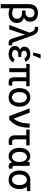

<svg xmlns="http://www.w3.org/2000/svg" viewBox="2015 -2904 1119 5189"><g transform="rotate(90 2574.5 -309.5)"><path d="M91.8 230.5V-528.3Q91.8 -654.3 158.7 -715.3Q225.6 -776.4 330.1 -776.4Q440.4 -776.4 502.9 -719.2Q565.4 -662.1 565.4 -567.4Q565.4 -436.5 456.1 -398.4Q520.5 -380.9 561 -332Q601.6 -283.2 601.6 -212.9Q601.6 -103.5 532.7 -43Q463.9 17.6 348.6 17.6Q272.5 17.6 203.1 -12.7V230.5ZM203.1 -117.2Q262.7 -78.1 343.8 -78.1Q412.1 -78.1 449.7 -115.7Q487.3 -153.3 487.3 -213.9Q487.3 -271.5 445.3 -309.1Q403.3 -346.7 320.3 -346.7H265.6V-440.4H312.5Q449.2 -440.4 449.2 -566.4Q449.2 -619.1 417.5 -649.9Q385.7 -680.7 331.1 -680.7Q203.1 -680.7 203.1 -523.4Z M653.3 0 861.3 -544.9 846.7 -588.9Q833 -636.7 806.2 -663.6Q779.3 -690.4 744.1 -690.4H706.1V-780.3H759.8Q882.8 -780.3 932.6 -643.6L1123 -117.2Q1137.7 -77.1 1166 -77.1Q1189.5 -77.1 1207 -81.1V13.7Q1170.9 17.6 1139.6 17.6Q1051.8 17.6 1021.5 -80.1L947.3 -312.5Q924.8 -386.7 915 -425.8H911.1Q890.6 -348.6 878.9 -311.5L773.4 0Z M1221.7 -155.3Q1221.7 -206.1 1250 -240.7Q1278.3 -275.4 1320.3 -291V-292Q1242.2 -331.1 1242.2 -411.1Q1242.2 -480.5 1297.9 -524.4Q1353.5 -568.4 1446.3 -568.4Q1584 -568.4 1653.3 -442.4L1565.4 -406.2Q1546.9 -436.5 1515.6 -456.5Q1484.4 -476.6 1448.2 -476.6Q1401.4 -476.6 1376.5 -457Q1351.6 -437.5 1351.6 -404.3Q1351.6 -370.1 1379.4 -347.7Q1407.2 -325.2 1462.9 -325.2H1519.5V-245.1H1462.9Q1394.5 -245.1 1362.8 -219.2Q1331.1 -193.4 1331.1 -156.2Q1331.1 -117.2 1366.7 -95.7Q1402.3 -74.2 1450.2 -74.2Q1491.2 -74.2 1527.3 -94.7Q1563.5 -115.2 1583 -143.6L1666 -105.5Q1636.7 -50.8 1579.1 -16.6Q1521.5 17.6 1448.2 17.6Q1349.6 17.6 1285.6 -28.3Q1221.7 -74.2 1221.7 -155.3ZM1398.4 -643.6 1448.2 -848.6H1561.5L1474.6 -643.6Z M1707 -460V-550.8H2309.6V-460H2175.8V-136.7Q2175.8 -77.1 2232.4 -77.1Q2265.6 -77.1 2293.9 -84V9.8Q2243.2 17.6 2207 17.6Q2068.4 17.6 2068.4 -127.9V-460H1930.7V0H1823.2V-460Z M2469.7 -275.4Q2469.7 -176.8 2511.7 -125Q2553.7 -73.2 2612.3 -73.2Q2669.9 -73.2 2712.4 -125Q2754.9 -176.8 2754.9 -275.4Q2754.9 -375 2712.4 -425.8Q2669.9 -476.6 2612.3 -476.6Q2554.7 -476.6 2512.2 -425.8Q2469.7 -375 2469.7 -275.4ZM2360.4 -275.4Q2360.4 -355.5 2386.2 -419.9Q2412.1 -484.4 2470.7 -526.4Q2529.3 -568.4 2612.3 -568.4Q2734.4 -568.4 2799.3 -483.9Q2864.3 -399.4 2864.3 -275.4Q2864.3 -224.6 2851.6 -176.3Q2838.9 -127.9 2811 -83Q2783.2 -38.1 2731.9 -10.3Q2680.7 17.6 2612.3 17.6Q2543.9 17.6 2493.2 -9.3Q2442.4 -36.1 2414.6 -80.6Q2386.7 -125 2373.5 -173.8Q2360.4 -222.7 2360.4 -275.4Z M2909.2 -550.8H3026.4L3185.5 -116.2Q3255.9 -209 3286.1 -310.5Q3316.4 -412.1 3316.4 -550.8H3429.7Q3429.7 -467.8 3422.4 -406.7Q3415 -345.7 3394.5 -273.4Q3374 -201.2 3330.1 -133.8Q3286.1 -66.4 3217.8 0H3115.2Z M3482.4 -460V-550.8H3910.2V-460H3746.1V-159.2Q3746.1 -75.2 3825.2 -75.2Q3850.6 -75.2 3896.5 -82V8.8Q3820.3 17.6 3802.7 17.6Q3728.5 17.6 3683.1 -23.4Q3637.7 -64.5 3637.7 -155.3V-460Z M3975.6 -275.4Q3975.6 -411.1 4041 -489.7Q4106.4 -568.4 4208 -568.4Q4260.7 -568.4 4298.8 -541.5Q4336.9 -514.6 4354.5 -477.5V-550.8H4461.9V-144.5Q4461.9 -113.3 4473.1 -98.6Q4484.4 -84 4501 -84Q4518.6 -84 4538.1 -87.9V8.8Q4502.9 17.6 4474.6 17.6Q4434.6 17.6 4404.3 -7.3Q4374 -32.2 4362.3 -78.1Q4309.6 17.6 4207 17.6Q4164.1 17.6 4124.5 1Q4085 -15.6 4050.8 -48.8Q4016.6 -82 3996.1 -140.6Q3975.6 -199.2 3975.6 -275.4ZM4085 -275.4Q4085 -181.6 4123 -127.9Q4161.1 -74.2 4221.7 -74.2Q4278.3 -74.2 4317.4 -127.9Q4356.4 -181.6 4356.4 -275.4Q4356.4 -365.2 4319.3 -420.9Q4282.2 -476.6 4221.7 -476.6Q4159.2 -476.6 4122.1 -422.9Q4085 -369.1 4085 -275.4Z M4587.9 -274.4Q4587.9 -354.5 4613.8 -418.9Q4639.6 -483.4 4698.2 -525.9Q4756.8 -568.4 4839.8 -568.4H5144.5V-476.6H5027.3Q5054.7 -448.2 5073.2 -391.6Q5091.8 -335 5091.8 -274.4Q5091.8 -223.6 5079.1 -175.8Q5066.4 -127.9 5038.6 -82.5Q5010.7 -37.1 4959.5 -9.8Q4908.2 17.6 4839.8 17.6Q4771.5 17.6 4720.7 -9.3Q4669.9 -36.1 4642.1 -80.6Q4614.3 -125 4601.1 -173.8Q4587.9 -222.7 4587.9 -274.4ZM4697.3 -274.4Q4697.3 -175.8 4739.3 -125Q4781.2 -74.2 4839.8 -74.2Q4897.5 -74.2 4939.5 -125Q4981.4 -175.8 4981.4 -274.4Q4981.4 -374 4939.5 -425.3Q4897.5 -476.6 4839.8 -476.6Q4782.2 -476.6 4739.7 -425.3Q4697.3 -374 4697.3 -274.4Z"/></g></svg>

Font: Gothic A1 SemiBold
Style: Regular
Weight: 600
Version: Version 2.50